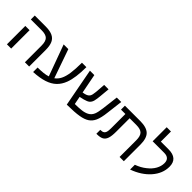

<svg xmlns="http://www.w3.org/2000/svg" viewBox="137 -1832 2872 2872"><g transform="rotate(45 1573.5 -395.5)"><path d="M554 0H464V-352Q464 -442 427.5 -479Q391 -516 302 -516H74V-599H303Q393 -599 448.5 -574Q504 -549 529 -494.5Q554 -440 554 -351ZM174 -389V0H84V-389Z M654 -79Q722 -79 775 -85Q828 -91 866 -104L685 -599H784L944 -142Q990 -175 1018 -230Q1046 -285 1059 -374.5Q1072 -464 1072 -599H1166Q1166 -374 1118 -246Q1086 -161 1028 -105.5Q970 -50 878.5 -20.5Q787 9 654 16Z M1355 5 1241 -599H1334L1394 -291L1430 -298Q1482 -310 1504 -339Q1515 -354 1521 -379.5Q1527 -405 1530 -440L1542 -599H1635L1620 -439Q1615 -380 1604.5 -335Q1594 -290 1563 -265Q1551 -255 1531 -246.5Q1511 -238 1482 -230L1409 -213L1433 -87H1445Q1510 -87 1572 -94Q1634 -101 1677 -124Q1725 -149 1748 -204Q1757 -226 1764.5 -261Q1772 -296 1778 -343L1809 -599H1903L1872 -346Q1865 -282 1854 -235Q1843 -188 1829 -157Q1800 -94 1750 -61Q1700 -27 1611 -12Q1566 -4 1502 0Q1438 4 1355 5Z M2074 -516H1981V-599H2305Q2440 -599 2498.5 -542Q2557 -485 2557 -351V0H2467V-352Q2467 -442 2431 -479Q2395 -516 2304 -516H2164V-232Q2164 -187 2160 -152Q2156 -117 2148 -93Q2132 -44 2095.5 -22Q2059 0 1981 0H1976V-83H1984Q2019 -83 2038 -96Q2058 -108 2066 -134.5Q2074 -161 2074 -214Z M2711 22V-79Q2758 -96 2798 -118Q2838 -140 2871 -167Q2939 -220 2973.5 -282.5Q3008 -345 3008 -409Q3008 -516 2894 -516H2651V-813H2741V-599H2903Q3099 -599 3099 -425Q3099 -282 2994 -162Q2889 -42 2711 22Z"/></g></svg>

Font: Noto Sans Hebrew Droid
Style: Regular
Weight: 400
Designer: Monotype Design Team
Foundry: Monotype Imaging Inc.
Version: Version 1.100